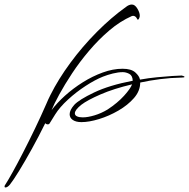

<svg xmlns="http://www.w3.org/2000/svg" viewBox="-56 -538 836 849"><path d="M-32 291Q-36 291 -36 287Q-36 282 -31 276Q-20 259 0 223Q20 187 45.5 137.5Q71 88 98 32Q125 -24 149 -79Q153 -89 157.5 -98.5Q162 -108 167 -118Q202 -188 255 -260Q308 -332 372 -396.5Q436 -461 502 -508Q507 -512 513.5 -515Q520 -518 527 -518Q541 -518 552 -499Q563 -480 562 -467Q562 -464 559.5 -457.5Q557 -451 553 -451Q552 -451 550 -455Q548 -459 547 -460Q541 -468 532 -468Q529 -468 527 -467Q475 -444 427.5 -403.5Q380 -363 338 -313.5Q296 -264 263 -214Q230 -164 206.5 -121Q183 -78 172 -51Q196 -83 231.5 -115Q267 -147 310 -174Q353 -201 398.5 -217.5Q444 -234 486 -234Q524 -234 542 -218Q560 -202 563 -186Q602 -193 639.5 -196.5Q677 -200 706 -202Q735 -204 747 -204Q749 -204 754.5 -202Q760 -200 760 -198Q760 -195 747 -195Q698 -194 651.5 -188Q605 -182 564 -173Q564 -136 536.5 -104.5Q509 -73 467.5 -49Q426 -25 382 -11.5Q338 2 304 2Q280 2 266 -7.5Q252 -17 252 -33Q252 -51 272 -74Q293 -97 360 -129Q427 -161 531 -181Q530 -204 515.5 -211.5Q501 -219 487 -219Q467 -219 443 -213Q419 -207 399 -199Q364 -185 322.5 -158Q281 -131 244.5 -97.5Q208 -64 188 -32L165 5Q162 12 155 12Q149 12 144 7Q115 66 84.5 121Q54 176 28.5 217.5Q3 259 -12 278Q-23 291 -32 291ZM310 -19Q332 -19 362 -28Q392 -37 420 -54Q464 -83 492.5 -114.5Q521 -146 528 -165Q447 -146 388.5 -120.5Q330 -95 304 -75Q275 -52 275 -37Q275 -28 284.5 -23.5Q294 -19 310 -19Z"/></svg>

Font: WindSong
Style: Regular
Weight: 400
Designer: Robert E. Leuschke
Foundry: Robert E. Leuschke
Version: Version 1.010; ttfautohint (v1.8.3)